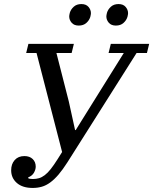

<svg xmlns="http://www.w3.org/2000/svg" viewBox="-20 -914 755 946"><path d="M141 12Q91 12 63 -12.5Q35 -37 35 -75Q35 -106 52.5 -125.5Q70 -145 100 -145Q126 -145 141 -130.5Q156 -116 156 -93Q156 -79 147.5 -63.5Q139 -48 119 -40V-36Q122 -34 127.5 -33Q133 -32 142 -32Q158 -32 172 -36Q186 -40 200.5 -51Q215 -62 230 -81Q245 -100 264 -130L286 -165L160 -653H109L120 -698H344L333 -653H258L319 -414L350 -273H353L439 -411L590 -653H515L526 -698H715L704 -653H653L312 -114Q289 -78 268.5 -54Q248 -30 227.5 -15Q207 0 186 6Q165 12 141 12ZM368 -788Q345 -788 333 -802Q321 -816 321 -833Q321 -839 324 -851Q329 -868 343.5 -881Q358 -894 381 -894Q404 -894 416 -880Q428 -866 428 -849Q428 -843 425 -831Q420 -814 405.5 -801Q391 -788 368 -788ZM551 -788Q528 -788 516 -802Q504 -816 504 -833Q504 -839 507 -851Q512 -868 526.5 -881Q541 -894 564 -894Q587 -894 599 -880Q611 -866 611 -849Q611 -843 608 -831Q603 -814 588.5 -801Q574 -788 551 -788Z"/></svg>

Font: IBM Plex Serif Text
Style: Italic
Weight: 450
Italic angle: -14°
Designer: Mike Abbink, Paul van der Laan, Pieter van Rosmalen
Foundry: Bold Monday
Version: Version 3.001